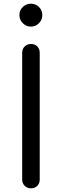

<svg xmlns="http://www.w3.org/2000/svg" viewBox="-20 -1019 335 1039"><path d="M148 0Q127 0 113.5 -13.5Q100 -27 100 -48V-733Q100 -754 113.5 -767.5Q127 -781 148 -781Q169 -781 182 -767.5Q195 -754 195 -733V-48Q195 -27 182 -13.5Q169 0 148 0ZM147 -875Q122 -875 103.5 -893.5Q85 -912 85 -937Q85 -964 103.5 -981.5Q122 -999 147 -999Q172 -999 190.5 -981.5Q209 -964 209 -937Q209 -912 191 -893.5Q173 -875 147 -875Z"/></svg>

Font: Comfortaa SemiBold
Style: Regular
Weight: 600
Designer: Johan Aakerlund
Foundry: Johan Aakerlund
Version: Version 3.104; ttfautohint (v1.8.1.43-b0c9)